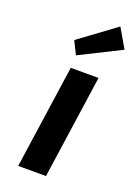

<svg xmlns="http://www.w3.org/2000/svg" viewBox="-151 -859 657 922"><g transform="rotate(20 177.5 -398.5)"><path d="M66 0 142 -529H284L208 0ZM145 -594 112 -660 298 -797 355 -699Z"/></g></svg>

Font: Lexend SemBd
Style: Italic
Weight: 600
Italic angle: -8.13011°
Designer: Bonnie Shaver-Troup, Thomas Jockin
Foundry: Lexend
Version: Version 1.007